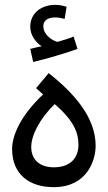

<svg xmlns="http://www.w3.org/2000/svg" viewBox="-20 -773 445 793"><path d="M117 -517C172 -530 251 -553 300 -571L284 -622C265 -614 242 -607 217 -600C192 -607 159 -631 159 -665C159 -688 177 -701 208 -701C222 -701 234 -698 247 -695L255 -745C240 -750 222 -753 208 -753C154 -753 105 -722 105 -662C105 -629 126 -599 152 -582C138 -579 124 -576 105 -571ZM202 0C339 0 375 -110 375 -171C375 -289 285 -389 181 -471L129 -409L158 -383C63 -294 30 -211 30 -158C30 -50 104 0 202 0ZM202 -82C148 -82 109 -110 109 -166C109 -214 144 -283 206 -343C289 -271 304 -221 304 -175C304 -119 269 -82 202 -82Z"/></svg>

Font: Noto Sans Arabic
Style: Regular
Weight: 400
Designer: Monotype Design Team, Nadine Chahine, Nizar Qandah and Khaled Hosny
Foundry: Monotype Imaging Inc.
Version: Version 2.012